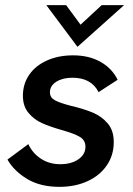

<svg xmlns="http://www.w3.org/2000/svg" viewBox="-20 -717 516 746"><path d="M9 -97 90 -157Q107 -121 139.5 -100Q172 -79 214 -79Q257 -79 284.5 -98Q312 -117 312 -147Q312 -172 290.5 -185Q269 -198 219 -212Q174 -225 143.5 -238.5Q113 -252 91 -278Q69 -304 69 -345Q69 -391 93.5 -426.5Q118 -462 162.5 -482Q207 -502 264 -502Q325 -502 370 -477Q415 -452 437 -407L363 -359Q335 -415 261 -415Q224 -415 199 -399.5Q174 -384 174 -358Q174 -339 191.5 -328.5Q209 -318 255 -306Q306 -294 340.5 -279.5Q375 -265 398.5 -237.5Q422 -210 422 -165Q422 -114 395 -74.5Q368 -35 320 -13Q272 9 211 9Q136 9 85 -22Q34 -53 9 -97ZM160 -697H237L293 -621L375 -697H462L281 -535Z"/></svg>

Font: Hanken Grotesk SemiBold
Style: Italic
Weight: 600
Italic angle: -8°
Designer: Alfredo Marco Pradil
Foundry: Hanken Design Co.
Version: Version 3.014